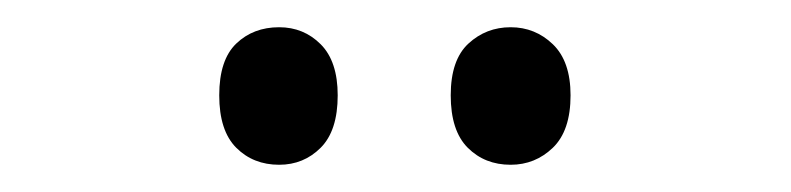

<svg xmlns="http://www.w3.org/2000/svg" viewBox="-20 -742 581 141"><path d="M141 -672Q141 -698 153.5 -710Q166 -722 185 -722Q203 -722 215.5 -709.5Q228 -697 228 -672Q228 -646 215.5 -633.5Q203 -621 185 -621Q166 -621 153.5 -633.5Q141 -646 141 -672ZM311 -672Q311 -698 324 -710Q337 -722 355 -722Q373 -722 386 -709.5Q399 -697 399 -672Q399 -646 386 -633.5Q373 -621 355 -621Q336 -621 323.5 -633.5Q311 -646 311 -672Z"/></svg>

Font: Noto Sans Thai Looped Condensed
Style: Regular
Weight: 400
Width: 3
Designer: Sasikarn Vongin, Ben Mitchell
Foundry: The Fontpad Ltd
Version: Version 1.001; ttfautohint (v1.8.4.7-5d5b)